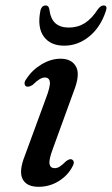

<svg xmlns="http://www.w3.org/2000/svg" viewBox="-20 -692 420 721"><path d="M185.5 -60.5Q194.5 -60.5 204 -66.2Q213.5 -72 228.5 -87Q235 -91.5 240.5 -93.5Q246 -95.5 251 -92.5Q263.5 -84.5 250.5 -63.5Q232.5 -31 198.8 -10.8Q165 9.5 125 9.5Q79.5 9.5 64.8 -19.8Q50 -49 73.5 -108L152.5 -323Q169.5 -367.5 167.2 -384.2Q165 -401 148 -401Q130.5 -401 103 -373.5Q87.5 -363.5 78.5 -367.5Q72.5 -371 72.2 -378.8Q72 -386.5 79 -395.5Q100.5 -429 135.8 -450.2Q171 -471.5 207.5 -471.5Q249.5 -471.5 265.8 -441.2Q282 -411 256 -346.5L178.5 -133.5Q163 -92 166 -76.2Q169 -60.5 185.5 -60.5ZM238.5 -588.5Q272 -588.5 298.5 -605.2Q325 -622 348.5 -658.5Q359 -671.5 369 -671.5Q385 -671.5 377.5 -650.5Q357.5 -589.5 315 -555Q272.5 -520.5 221 -520.5Q169 -520.5 144.2 -555Q119.5 -589.5 131.5 -650.5Q135.5 -671.5 152 -671.5Q162 -671.5 165 -658.5Q169.5 -621.5 187.8 -605Q206 -588.5 238.5 -588.5Z"/></svg>

Font: Fraunces 9pt S000
Style: Italic
Weight: 400
Italic angle: -16°
Version: Version 1.000; ttfautohint (v1.8.3)